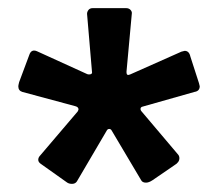

<svg xmlns="http://www.w3.org/2000/svg" viewBox="-20 -762 534 472"><path d="M254 -442Q252 -445 248.5 -445Q245 -445 243 -442L169 -316Q165 -310 157 -310Q149 -310 144 -314L82 -358Q74 -363 74 -369Q74 -375 79 -380L171 -488Q173 -492 173 -493Q173 -499 165 -501L35 -536Q25 -539 25 -550Q25 -552 27 -560L52 -627Q57 -642 71 -636L194 -580Q196 -579 199 -579Q208 -579 206 -587L194 -728Q194 -733 197.5 -737.5Q201 -742 208 -742H290Q297 -742 301 -737.5Q305 -733 304 -728L291 -586V-584Q291 -575 300 -579L426 -635L434 -637Q445 -637 448 -623L469 -558L471 -550Q471 -538 458 -536L331 -500Q326 -499 325.5 -495Q325 -491 329 -487L417 -383Q421 -379 421 -373Q421 -363 409 -356L355 -319Q346 -313 339 -313Q330 -313 327 -319Z"/></svg>

Font: Libre Franklin ExtraBold
Style: Regular
Weight: 800
Designer: Pablo Impallari, Rodrigo Fuenzalida
Foundry: Impallari Type
Version: Version 1.002; ttfautohint (v1.5)